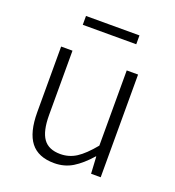

<svg xmlns="http://www.w3.org/2000/svg" viewBox="-133 -820 854 938"><g transform="rotate(20 294.5 -351.5)"><path d="M91 -193V-534H150V-200Q150 -116 177.5 -77.5Q205 -39 266 -39Q311 -39 348.5 -63Q386 -87 432 -143V-534H491V0H441L436 -88H434Q390 -38 348 -12.5Q306 13 253 13Q170 13 130.5 -37.5Q91 -88 91 -193ZM154 -716H432V-670H154Z"/></g></svg>

Font: Merged Yaku Han JP Light
Style: Regular
Weight: 300
Designer: Ryoko NISHIZUKA 西塚涼子 (kana, bopomofo & ideographs); Paul D. Hunt (Latin, Greek & Cyrillic); Sandoll Communications 산돌커뮤니
Foundry: Adobe
Version: Version 2.004